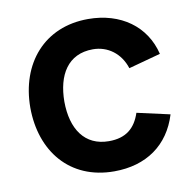

<svg xmlns="http://www.w3.org/2000/svg" viewBox="-68 -624 713 708"><g transform="rotate(-10 288.0 -270.0)"><path d="M304.5 15C425 15 511.5 -46 545 -156L422 -183.5C403.5 -128 368.5 -98 304.5 -98C214 -98 168 -167 167.5 -270C168 -369 210 -442 304.5 -442C359.5 -442 406.5 -408 425 -350L545 -382.5C519.5 -489 428.5 -555 306 -555C142 -555 40.5 -435.5 40 -270C40.5 -107 137.5 15 304.5 15Z"/></g></svg>

Font: Eudonet
Style: Bold
Weight: 700
Designer: Mikhail Sharanda
Foundry: Mikhail Sharanda
Version: Version 4.503;Glyphs 3.1.2 (3151)